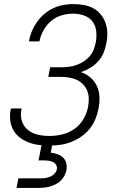

<svg xmlns="http://www.w3.org/2000/svg" viewBox="-20 -702 590 942"><path d="M223 12Q196 12 170.5 9Q145 6 121 -3Q97 -12 77.5 -27Q58 -42 46 -63Q34 -84 30.5 -110Q27 -136 32 -162L34 -170H86L85 -164Q81 -145 83.5 -126Q86 -107 94.5 -91.5Q103 -76 117 -64.5Q131 -53 148.5 -46.5Q166 -40 185 -37.5Q204 -35 223 -35Q254 -35 285.5 -42.5Q317 -50 344.5 -69Q372 -88 389 -117Q406 -146 412 -177Q416 -198 415.5 -219Q415 -240 407.5 -258Q400 -276 386.5 -289.5Q373 -303 355 -311Q337 -319 316.5 -322Q296 -325 275 -325H217L226 -372H284Q302 -372 320 -374.5Q338 -377 356 -383.5Q374 -390 390.5 -400.5Q407 -411 420 -426Q433 -441 439.5 -458.5Q446 -476 450 -494Q455 -522 452 -549.5Q449 -577 433.5 -597Q418 -617 392 -626Q366 -635 338 -635Q311 -635 283 -627Q255 -619 232 -600Q209 -581 194.5 -555Q180 -529 174 -502V-499H122L123 -503Q127 -527 137 -550.5Q147 -574 162.5 -595.5Q178 -617 198 -634Q218 -651 242 -662Q266 -673 290 -677.5Q314 -682 338 -682Q365 -682 390.5 -677.5Q416 -673 437.5 -661.5Q459 -650 474.5 -631Q490 -612 498 -588.5Q506 -565 506.5 -539Q507 -513 501 -486Q497 -464 487.5 -441.5Q478 -419 461 -400.5Q444 -382 422.5 -369Q401 -356 377 -348Q404 -339 424 -321.5Q444 -304 455.5 -279.5Q467 -255 468 -226Q469 -197 463 -168Q458 -142 447.5 -116.5Q437 -91 419 -69Q401 -47 377.5 -31Q354 -15 328 -5Q302 5 275.5 8.5Q249 12 223 12ZM169 220H61L70 173H178Q190 173 202 171.5Q214 170 226 165Q238 160 247 150.5Q256 141 259 129Q261 117 255.5 107.5Q250 98 240 93Q230 88 218.5 86.5Q207 85 195 85H169L193 -35H245L229 47Q246 49 262 54.5Q278 60 289.5 71Q301 82 305 98.5Q309 115 306 133Q303 147 296 160.5Q289 174 278 184.5Q267 195 253 202Q239 209 225.5 213Q212 217 197.5 218.5Q183 220 169 220Z"/></svg>

Font: Lode Dark Term
Style: Italic
Weight: 400
Italic angle: -11°
Monospace: yes
Designer: Belleve Invis
Foundry: Belleve Invis
Version: Version 29.2.0